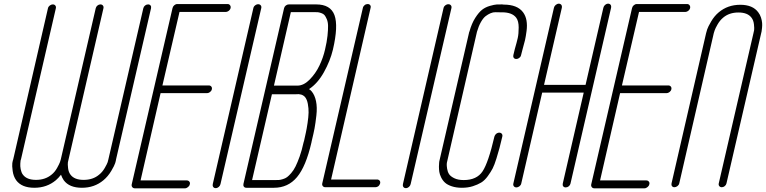

<svg xmlns="http://www.w3.org/2000/svg" viewBox="-20 -823 4168 1045"><path d="M612 43Q611 51 607 64.5Q603 78 585.5 107.5Q568 137 543 158Q494 199 426 199Q357 199 327 158Q318 145 312 128Q299 145 284 158Q235 199 167 199Q98 199 68 158Q53 137 49 107.5Q45 78 47 65Q49 52 52 44L241 -778Q243 -787 251 -793Q259 -799 267.5 -799Q276 -799 281 -793Q286 -787 284 -778L94 45Q93 46 92.5 48Q92 50 91.5 56Q91 62 90.5 68Q90 74 90.5 82Q91 90 92.5 97.5Q94 105 97 113.5Q100 122 105 128Q126 156 176 156Q226 156 260 128Q278 114 290.5 91.5Q303 69 306.5 59Q310 49 311 44L501 -778Q503 -787 510.5 -793Q518 -799 526.5 -799Q535 -799 540 -793Q545 -787 543 -778L353 45Q351 51 349.5 60.5Q348 70 350.5 92Q353 114 364 128Q385 156 435 156Q486 156 519 128Q537 114 550 91.5Q563 69 566 59.5Q569 50 570 44L760 -778Q762 -787 769.5 -793Q777 -799 786 -799Q795 -799 799.5 -793Q804 -787 802 -778Z M1107 -316H854L745 159H997Q1003 159 1007 162Q1011 165 1013 169.5Q1015 174 1013 180Q1012 185 1009.5 188.5Q1007 192 1003.5 195Q1000 198 995.5 200Q991 202 987 202H714Q705 202 700 195.5Q695 189 697 180L919 -779Q921 -788 928.5 -794.5Q936 -801 945 -801H1219Q1227 -801 1232 -794.5Q1237 -788 1235 -779Q1234 -774 1230 -769Q1226 -764 1220 -761Q1214 -758 1209 -758H957L864 -358H1116Q1125 -358 1130 -352Q1135 -346 1133 -337Q1131 -328 1123 -322Q1115 -316 1107 -316Z M1138 179 1359 -779Q1360 -785 1364 -789.5Q1368 -794 1373.5 -797Q1379 -800 1385 -800Q1394 -800 1399 -794Q1404 -788 1402 -779L1180 179Q1178 188 1170.5 194.5Q1163 201 1154 201Q1145 201 1140.5 194.5Q1136 188 1138 179Z M1676 -326Q1693 -306 1700 -272.5Q1707 -239 1702 -195Q1697 -151 1692 -124.5Q1687 -98 1677 -57L1675 -47Q1645 83 1596.5 141Q1548 199 1471 199H1321Q1312 199 1307.5 193Q1303 187 1305 178L1526 -778Q1528 -787 1535.5 -793Q1543 -799 1552 -799H1701Q1779 -799 1800.5 -740.5Q1822 -682 1792 -553Q1777 -491 1743 -430Q1709 -369 1662 -338Q1670 -333 1676 -326ZM1749 -553Q1759 -595 1762.5 -628.5Q1766 -662 1765.5 -683Q1765 -704 1758.5 -719Q1752 -734 1746 -741Q1740 -748 1728 -752Q1716 -756 1709.5 -756.5Q1703 -757 1691 -757H1563L1471 -357H1599Q1633 -357 1665.5 -390Q1698 -423 1718.5 -466Q1739 -509 1749 -553ZM1635 -57Q1641 -85 1645 -102.5Q1649 -120 1654 -153.5Q1659 -187 1659.5 -210Q1660 -233 1655.5 -257.5Q1651 -282 1640 -295Q1623 -314 1590 -310Q1589 -310 1588 -310H1460L1352 157H1480Q1492 157 1499 156.5Q1506 156 1519.5 152Q1533 148 1542.5 141Q1552 134 1565 119Q1578 104 1588.5 83Q1599 62 1611 28.5Q1623 -5 1632 -47Z M2032 154Q2041 154 2046 160Q2051 166 2049 175Q2047 181 2043.5 186Q2040 191 2034 193.5Q2028 196 2023 196H1751Q1742 196 1737 190Q1732 184 1734 175L1955 -780Q1956 -785 1958.5 -788.5Q1961 -792 1964.5 -795Q1968 -798 1972.5 -799.5Q1977 -801 1981 -801Q1987 -801 1991 -798.5Q1995 -796 1997 -791Q1999 -786 1997 -780L1782 154Z M2173 179 2394 -779Q2395 -785 2399 -789.5Q2403 -794 2408.5 -797Q2414 -800 2420 -800Q2429 -800 2434 -794Q2439 -788 2437 -779L2215 179Q2213 188 2205.5 194.5Q2198 201 2189 201Q2180 201 2175.5 194.5Q2171 188 2173 179Z M2827 -756Q2841 -737 2845.5 -711.5Q2850 -686 2846 -655Q2842 -624 2837.5 -604.5Q2833 -585 2824 -554Q2818 -532 2816 -523Q2815 -517 2811 -512.5Q2807 -508 2801.5 -505Q2796 -502 2790 -502Q2781 -502 2776.5 -508Q2772 -514 2774 -523Q2776 -533 2782 -556Q2793 -594 2798 -616.5Q2803 -639 2803 -673.5Q2803 -708 2790 -726Q2768 -756 2712 -756Q2709 -756 2701 -756Q2690 -756 2677 -756.5Q2664 -757 2650 -751Q2636 -745 2623 -735Q2610 -725 2597.5 -703Q2585 -681 2576 -650L2414 55Q2412 62 2411.5 70Q2411 78 2413.5 95Q2416 112 2424 124.5Q2432 137 2452.5 147Q2473 157 2504 157Q2575 157 2606.5 109.5Q2638 62 2671 -80Q2673 -86 2677 -91Q2681 -96 2686.5 -98.5Q2692 -101 2697 -101Q2706 -101 2711 -95Q2716 -89 2714 -80Q2704 -38 2698.5 -17Q2693 4 2682 39.5Q2671 75 2661.5 93.5Q2652 112 2635 135.5Q2618 159 2599 170.5Q2580 182 2553.5 190.5Q2527 199 2494 199Q2463 199 2439 191Q2415 183 2402 171Q2389 159 2381 142.5Q2373 126 2371 112.5Q2369 99 2369 84Q2369 69 2370 63.5Q2371 58 2371 55L2534 -650Q2534 -651 2535 -651Q2547 -695 2566.5 -725.5Q2586 -756 2604 -770Q2622 -784 2646.5 -791Q2671 -798 2683 -798.5Q2695 -799 2713 -799Q2719 -798 2721 -798Q2796 -798 2827 -756Z M3306 -781 3085 176Q3083 185 3075.5 191Q3068 197 3059 197Q3050 197 3045.5 191Q3041 185 3043 176L3157 -319H2931L2817 176Q2815 185 2807 191Q2799 197 2790.5 197Q2782 197 2777 191Q2772 185 2774 176L2995 -781Q2997 -790 3005 -796.5Q3013 -803 3022 -803Q3027 -803 3031.5 -800Q3036 -797 3037.5 -792Q3039 -787 3038 -781L2941 -361H3167L3264 -781Q3266 -790 3273.5 -796.5Q3281 -803 3290 -803Q3299 -803 3303.5 -796.5Q3308 -790 3306 -781Z M3608 -316H3355L3246 159H3498Q3504 159 3508 162Q3512 165 3514 169.5Q3516 174 3514 180Q3513 185 3510.5 188.5Q3508 192 3504.5 195Q3501 198 3496.5 200Q3492 202 3488 202H3215Q3206 202 3201 195.5Q3196 189 3198 180L3420 -779Q3422 -788 3429.5 -794.5Q3437 -801 3446 -801H3720Q3728 -801 3733 -794.5Q3738 -788 3736 -779Q3735 -774 3731 -769Q3727 -764 3721 -761Q3715 -758 3710 -758H3458L3365 -358H3617Q3626 -358 3631 -352Q3636 -346 3634 -337Q3632 -328 3624 -322Q3616 -316 3608 -316Z M3892 175 4081 -643Q4083 -650 4084.5 -659Q4086 -668 4083.5 -690.5Q4081 -713 4070 -727Q4049 -755 3999 -755Q3949 -755 3916 -727Q3898 -712 3885.5 -690Q3873 -668 3870 -658.5Q3867 -649 3865 -643L3677 175Q3675 184 3667 190Q3659 196 3650.5 196Q3642 196 3637.5 190Q3633 184 3635 175L3823 -642Q3825 -650 3829 -663Q3833 -676 3850.5 -706Q3868 -736 3892 -756Q3941 -797 4009 -797Q4077 -797 4107 -756Q4117 -743 4122 -727Q4127 -711 4128 -698Q4129 -685 4127.5 -671Q4126 -657 4125 -651.5Q4124 -646 4123 -643L3934 175Q3932 184 3924.5 190Q3917 196 3908.5 196Q3900 196 3895 190Q3890 184 3892 175Z"/></svg>

Font: Soda Fountain
Style: ThinOblique
Weight: 400
Version: Version 1.0